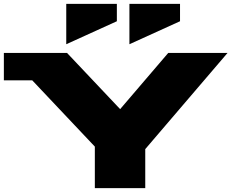

<svg xmlns="http://www.w3.org/2000/svg" viewBox="-30 -974 1198 994"><path d="M-10 -558V-700H317L592 -409L841 -700H1148L722 -202V0H461V-215L137 -558ZM313 -745V-954H575V-864ZM640 -745V-954H902V-864Z"/></svg>

Font: Stalin One
Style: Regular
Weight: 400
Designer: Jovanny Lemonad
Foundry: Alexey Maslov, Jovanny Lemonad
Version: Version 3.002; ttfautohint (v0.91) -l 8 -r 50 -G 200 -x 0 -w